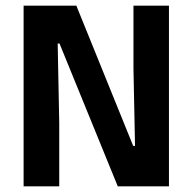

<svg xmlns="http://www.w3.org/2000/svg" viewBox="-20 -659 682 679"><path d="M63.5 -639H250L451 -143H457.5L452 -415.5V-639H577.5V0H396.5L190.5 -505H184L189.5 -224V0H63.5Z"/></svg>

Font: Anek Kannada SemiBold
Style: Regular
Weight: 600
Version: Version 1.003